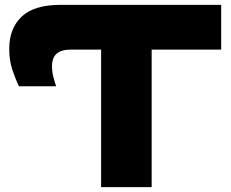

<svg xmlns="http://www.w3.org/2000/svg" viewBox="-20 -770 949 790"><path d="M396 -659H604V0H396ZM890 -750V-566H272Q233 -566 213.5 -549.5Q194 -533 194 -497Q194 -475 199.5 -453.5Q205 -432 211 -415H58Q43 -446 30.5 -484Q18 -522 18 -569Q18 -653 69 -701.5Q120 -750 229 -750Z"/></svg>

Font: Unbounded
Style: Bold
Weight: 700
Designer: Luke Prowse, Jean-Baptiste Morizot, Fátima Lázaro, Florian Runge
Foundry: NaN
Version: Version 1.700